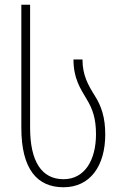

<svg xmlns="http://www.w3.org/2000/svg" viewBox="-20 -780 512 810"><path d="M248 10C361 10 424 -81 424 -213C424 -284 408 -332 380 -376C352 -421 328 -462 328 -529H290C290 -450 318 -408 346 -361C371 -320 385 -279 385 -214C385 -104 337 -24 248 -24C155 -24 107 -100 107 -241V-760H70V-241C70 -66 137 10 248 10Z"/></svg>

Font: Noto Sans Georgian Condensed ExtraLight
Style: Regular
Weight: 200
Width: 3
Designer: Monotype Design Team, Akaki Razmadze
Foundry: Google LLC
Version: Version 2.005